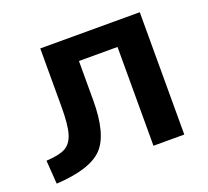

<svg xmlns="http://www.w3.org/2000/svg" viewBox="-97 -638 830 767"><g transform="rotate(-20 318.0 -255.0)"><path d="M567 0H436V-420H272V-253Q272 -109 219 -53.5Q166 2 21 10L14 -90Q70 -93 96 -107.5Q122 -122 133 -159Q144 -196 144 -272V-520H567Z"/></g></svg>

Font: M PLUS 1p
Style: Bold
Weight: 700
Version: Version 1.062